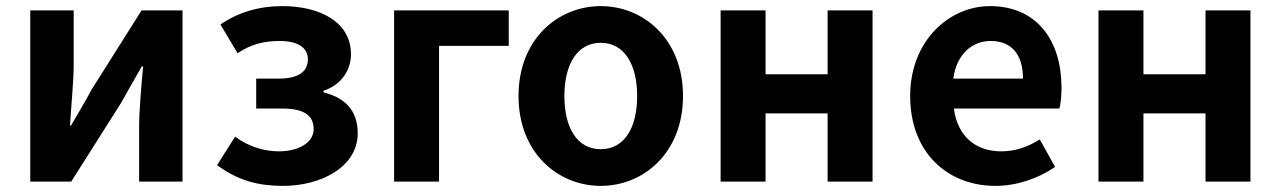

<svg xmlns="http://www.w3.org/2000/svg" viewBox="-20 -594 4189 628"><path d="M79 0H213L377 -259C395 -292 425 -344 444 -377H448C442 -307 435 -233 435 -176V0H577V-560H443L279 -300C262 -267 231 -216 212 -183H209C213 -252 221 -327 221 -383V-560H79Z M906 14C1030 14 1150 -48 1150 -158C1150 -235 1106 -275 1038 -292V-297C1099 -317 1128 -368 1128 -416C1128 -525 1022 -574 904 -574C827 -574 760 -554 701 -514L757 -420C801 -449 842 -460 895 -460C953 -460 987 -439 987 -400C987 -359 955 -337 893 -337H818V-239H904C971 -239 1006 -218 1006 -172C1006 -127 956 -99 892 -99C848 -99 796 -112 749 -147L690 -54C761 -1 830 14 906 14Z M1269 0H1416V-444H1644V-560H1269Z M1945 14C2085 14 2214 -94 2214 -280C2214 -466 2085 -574 1945 -574C1805 -574 1676 -466 1676 -280C1676 -94 1805 14 1945 14ZM1945 -106C1869 -106 1826 -174 1826 -280C1826 -385 1869 -454 1945 -454C2021 -454 2064 -385 2064 -280C2064 -174 2021 -106 1945 -106Z M2337 0H2484V-223H2687V0H2834V-560H2687V-351H2484V-560H2337Z M3236 14C3305 14 3376 -10 3431 -48L3381 -138C3341 -113 3301 -99 3255 -99C3172 -99 3112 -147 3100 -239H3445C3449 -252 3452 -279 3452 -307C3452 -461 3372 -574 3218 -574C3085 -574 2957 -461 2957 -280C2957 -95 3079 14 3236 14ZM3098 -337C3109 -418 3161 -460 3220 -460C3292 -460 3326 -412 3326 -337Z M3573 0H3720V-223H3923V0H4070V-560H3923V-351H3720V-560H3573Z"/></svg>

Font: Noto Sans JP
Style: Bold
Weight: 700
Designer: Ryoko NISHIZUKA  (kana, bopomofo & ideographs); Paul D. Hunt (Latin, Greek & Cyrillic); Sandoll Communications , Soo-you
Foundry: Adobe
Version: Version 2.002;hotconv 1.0.116;makeotfexe 2.5.65601